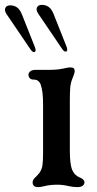

<svg xmlns="http://www.w3.org/2000/svg" viewBox="-87 -759 397 789"><path d="M47 -10Q47 -16 51 -22Q55 -28 61 -33Q71 -43 76 -50Q85 -63 87.5 -80.5Q90 -98 90 -130V-332Q90 -385 80 -412Q76 -422 69 -427Q62 -432 50 -432Q41 -432 35.5 -437.5Q30 -443 30 -452Q30 -460 37.5 -466Q45 -472 60 -472H118Q153 -472 181 -479Q193 -482 203 -482Q220 -482 220 -467Q220 -458 209 -432Q203 -417 201.5 -397Q200 -377 200 -343V-332V-140Q200 -83 210 -60Q220 -38 240 -30Q260 -22 260 -10Q260 -1 252.5 4.5Q245 10 230 10Q216 10 196 6Q172 0 149 0Q119 0 95 6Q79 10 70 10Q47 10 47 -10ZM57 -564 3 -700Q-5 -720 -17 -728.5Q-29 -737 -45 -737Q-60 -737 -65 -726.5Q-70 -716 -60 -701L39 -555Q46 -545 53 -545Q58 -545 59 -550.5Q60 -556 57 -564ZM187 -566 133 -702Q125 -722 113 -730.5Q101 -739 85 -739Q70 -739 65 -728.5Q60 -718 70 -703L169 -557Q176 -547 183 -547Q188 -547 189 -552.5Q190 -558 187 -566Z"/></svg>

Font: Raigarh
Style: Regular
Weight: 400
Designer: jaikishan Patel
Foundry: MagicType
Version: Version 1.000;FEAKit 1.0